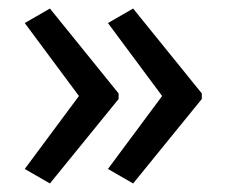

<svg xmlns="http://www.w3.org/2000/svg" viewBox="-20 -489 531 450"><path d="M453 -257V-270L292 -469L233 -435L360 -264L233 -93L292 -59ZM258 -257V-270L97 -469L38 -435L165 -264L38 -93L97 -59Z"/></svg>

Font: Noto Sans Bengali SemiCondensed
Style: Regular
Weight: 400
Width: 4
Designer: Jelle Bosma - Monotype Design Team
Foundry: Monotype Imaging Inc.
Version: Version 2.003